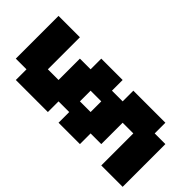

<svg xmlns="http://www.w3.org/2000/svg" viewBox="-279 -988 1059 1059"><g transform="rotate(-45 250.0 -458.5)"><path d="M0 -166.7H250V-250H83.3V-333.3H0V-500H83.3V-583.3H0V-833.3H83.3V-916.7H416.7V-750H166.7V-666.7H333.3V-583.3H416.7V-416.7H333.3V-333.3H416.7V-83.3H333.3V0H0ZM166.7 -416.7H250V-500H166.7Z"/></g></svg>

Font: Galmuri11 Bold
Style: Regular
Weight: 700
Designer: Lee Minseo (quiple)
Version: Version 2.397;hotconv 1.1.1;makeotfexe 2.6.0 DEVELOPMENT